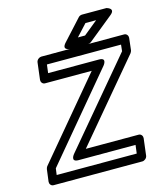

<svg xmlns="http://www.w3.org/2000/svg" viewBox="-126 -940 914 1061"><g transform="rotate(-15 331.0 -410.0)"><path d="M79 -25 84 -62 485 -541C485 -541 519 -581 470 -581H179L185 -629H609L605 -592L202 -113C202 -113 168 -73 217 -73H543L537 -25ZM26 0C25 11 33 25 48 25H556C567 25 582 15 584 0L596 -98C597 -109 589 -123 574 -123H272L647 -569C650 -573 653 -579 654 -584L662 -654C663 -665 655 -679 640 -679H166C155 -679 140 -669 138 -654L126 -556C125 -545 133 -531 148 -531H415L41 -85C38 -81 36 -75 35 -70ZM511 -795 430 -729H389L450 -795ZM594 -801C634 -833 583 -845 583 -845H444C437 -845 428 -842 423 -836L317 -720C281 -681 331 -679 331 -679H434C440 -679 446 -681 451 -685Z"/></g></svg>

Font: Falling Sky
Style: ExtOuObl
Weight: 400
Designer: Paul D. Hunt
Foundry: Adobe Systems Incorporated
Version: Version 1.02